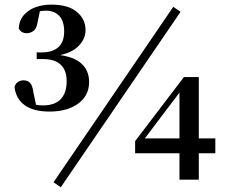

<svg xmlns="http://www.w3.org/2000/svg" viewBox="-20 -771 972 824"><path d="M192.9 -292.2Q123.4 -292.2 85.6 -319.8Q47.8 -347.4 42.2 -398.7Q47.6 -413.6 57.9 -420Q68.2 -426.3 80.1 -426.3Q97.7 -426.3 108.6 -415.7Q119.5 -405.2 123.5 -373.9L137.1 -310.4L106.3 -331.5Q121.1 -324.5 134 -321.6Q146.8 -318.6 163.9 -318.6Q214.7 -318.6 240.4 -345.3Q266.1 -371.9 266.1 -423.5Q266.1 -468.9 240.7 -493.2Q215.4 -517.5 164.5 -517.5H137.4V-546.2H161.5Q204.5 -546.2 230 -568.1Q255.4 -590 255.4 -636.7Q255.4 -680.1 234.4 -702.7Q213.4 -725.2 176.7 -725.2Q163.6 -725.2 148.7 -722.6Q133.8 -720 115.6 -713.4L153 -731.5L140.2 -670.5Q136.2 -647.1 123.1 -637.8Q109.9 -628.5 94.3 -628.5Q71.6 -628.5 60.3 -648.2Q62.6 -684 82.7 -706.8Q102.8 -729.6 133.7 -740.4Q164.6 -751.2 199.7 -751.2Q272.5 -751.2 309.8 -720.1Q347.1 -688.9 347.1 -641.4Q347.1 -601.3 312.6 -569.2Q278 -537.1 202.3 -528.9L200.8 -538.4Q286.3 -533.2 324.3 -502.6Q362.4 -472 362.4 -418.8Q362.4 -360.6 315.6 -326.4Q268.8 -292.2 192.9 -292.2ZM750.2 0V-137.1V-157.4V-381.8H740.5L782 -415.2L684.8 -287.3L588.1 -159.1L594.3 -191.6V-176.9H904.1V-113.3H559.9V-165.3L769.3 -440.2H833.2V0ZM240.9 32.6 209.6 11.2 723.7 -741.7 755 -720.3Z"/></svg>

Font: Source Han Serif JP VF
Style: Regular
Weight: 250
Designer: Ryoko NISHIZUKA 西塚涼子 (kana & ideographs); Frank Grießhammer (Latin, Greek & Cyrillic); Wenlong ZHANG 张文龙 (bopomofo); San
Foundry: Adobe
Version: Version 2.001;hotconv 1.1.0;makeotfexe 2.6.0